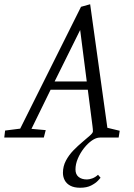

<svg xmlns="http://www.w3.org/2000/svg" viewBox="-62 -647 630 903"><path d="M315 236Q287 236 269 226.5Q251 217 242.5 201Q234 185 234 166Q234 135 248 108.5Q262 82 283.5 60Q305 38 326 20.5Q347 3 361 -9.5Q375 -22 375 -29Q375 -34 374.5 -40Q374 -46 373 -54L351 -225H176L86 -41L153 -35L144 0H-42L-38 -33L33 -42L319 -615L362 -627L443 -46L501 -32L496 0H408Q390 0 370 14Q350 28 332.5 50.5Q315 73 304 99Q293 125 293 150Q293 173 307.5 185Q322 197 347 197Q358 197 372 192Q386 187 399 175L411 189Q410 191 398.5 203Q387 215 366.5 225.5Q346 236 315 236ZM195 -264H346L315 -506Z"/></svg>

Font: Manuale Light
Style: Italic
Weight: 300
Italic angle: -11°
Version: Version 1.002